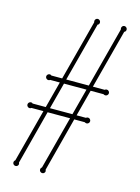

<svg xmlns="http://www.w3.org/2000/svg" viewBox="-111 -773 616 846"><g transform="rotate(15 197.0 -350.0)"><path d="M177.7 -8.8Q179.7 -4.9 179.7 -2.9Q179.7 2.4 176 6.1Q172.4 9.8 167 9.8Q161.6 9.8 157.7 6.1Q153.8 2.4 153.8 -2.9Q153.8 -9.8 159.7 -14.2L223.1 -255.4H120.6L56.2 -8.8Q58.1 -4.9 58.1 -2.9Q58.1 2.4 54.4 6.1Q50.8 9.8 45.4 9.8Q40 9.8 36.1 6.1Q32.2 2.4 32.2 -2.9Q32.2 -9.8 38.1 -14.2L101.6 -255.4H46.9Q43.9 -252.4 39.1 -252.4Q33.7 -252.4 29.8 -256.3Q25.9 -260.3 25.9 -265.6Q25.9 -271 29.8 -274.9Q33.7 -278.8 39.1 -278.8Q43.9 -278.8 46.9 -275.4H106.9L138.7 -396H94.7Q91.8 -393.1 86.9 -393.1Q81.5 -393.1 77.6 -397Q73.7 -400.9 73.7 -406.2Q73.7 -411.6 77.6 -415.5Q81.5 -419.4 86.9 -419.4Q91.8 -419.4 94.7 -416H144L216.3 -690.9Q215.3 -692.9 215.3 -696.8Q215.3 -702.1 219 -706.1Q222.7 -710 228 -710Q233.4 -710 237.3 -706.1Q241.2 -702.1 241.2 -696.8Q241.2 -692.9 239.3 -689.7Q237.3 -686.5 233.4 -685.1L162.6 -416H265.6L337.9 -690.9Q336.9 -692.9 336.9 -696.8Q336.9 -702.1 340.6 -706.1Q344.2 -710 349.6 -710Q355 -710 358.9 -706.1Q362.8 -702.1 362.8 -696.8Q362.8 -692.9 360.8 -689.7Q358.9 -686.5 355 -685.1L284.2 -416H337.9Q341.8 -419.4 346.7 -419.4Q352.1 -419.4 356 -415.5Q359.9 -411.6 359.9 -406.2Q359.9 -400.9 356 -397Q352.1 -393.1 346.7 -393.1Q342.3 -393.1 337.9 -396H279.3L247.6 -275.4H290Q293.9 -278.8 298.8 -278.8Q304.2 -278.8 308.1 -274.9Q312 -271 312 -265.6Q312 -260.3 308.1 -256.3Q304.2 -252.4 298.8 -252.4Q294.4 -252.4 290 -255.4H242.2ZM126 -275.4H228.5L260.3 -396H157.7Z"/></g></svg>

Font: Wire One
Style: Regular
Weight: 400
Designer: Alexei Vanyashin, Gayaneh Bagdasaryan
Foundry: Cyreal Type Foundry
Version: Version 1.000